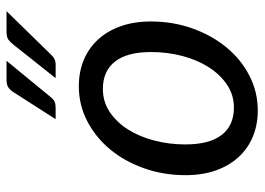

<svg xmlns="http://www.w3.org/2000/svg" viewBox="-126 -638 772 559"><g transform="rotate(-90 259.5 -358.0)"><path d="M226.5 -62.5Q263 -62.5 292.8 -82.5Q322.5 -102.5 343.8 -135.8Q365 -169 376.5 -212.5Q388 -256 388 -303.5Q388 -373.5 360.2 -408.8Q332.5 -444 280.5 -444Q243.5 -444 213.8 -424.2Q184 -404.5 163 -371.5Q142 -338.5 130.5 -295Q119 -251.5 119 -204Q119 -134 146.5 -98.2Q174 -62.5 226.5 -62.5ZM218 7Q176.5 7 142 -7.2Q107.5 -21.5 82.5 -48.5Q57.5 -75.5 43.5 -114.5Q29.5 -153.5 29.5 -203.5Q29.5 -267.5 49.5 -324Q69.5 -380.5 104.5 -422.8Q139.5 -465 186.8 -489.5Q234 -514 288.5 -514Q330 -514 364.5 -499.8Q399 -485.5 424 -458.5Q449 -431.5 463 -392.5Q477 -353.5 477 -304Q477 -240.5 457 -184Q437 -127.5 402.2 -85Q367.5 -42.5 320 -17.8Q272.5 7 218 7ZM362.5 -724.5 256.5 -595.5Q250 -587.5 243.2 -584.5Q236.5 -581.5 226.5 -581.5H192.5L270 -702.5Q277 -714 285 -719.2Q293 -724.5 308 -724.5ZM507 -724.5 381 -595.5Q374 -588 367.2 -584.8Q360.5 -581.5 351 -581.5H312L408 -702.5Q416.5 -713.5 424 -719Q431.5 -724.5 447 -724.5Z"/></g></svg>

Font: Lato 2
Style: Italic
Weight: 400
Italic angle: -7°
Designer: Lukasz Dziedzic with Adam Twardoch and Botio Nikoltchev
Foundry: tyPoland Lukasz Dziedzic
Version: Version 2.015; 2015-08-06; http://www.latofonts.com/